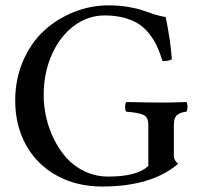

<svg xmlns="http://www.w3.org/2000/svg" viewBox="-20 -678 733 708"><path d="M379.9 -658.2Q418.5 -658.2 452.1 -652.6Q485.8 -647 505.6 -639.9Q525.4 -632.8 549.1 -625.2Q572.8 -617.7 590.8 -615.2Q608.9 -529.8 613.8 -459Q597.2 -451.7 579.1 -453.1Q570.3 -481.9 560.5 -503.9Q550.8 -525.9 533.7 -549.1Q516.6 -572.3 495.1 -587.2Q473.6 -602.1 440.4 -611.6Q407.2 -621.1 366.2 -621.1Q304.7 -621.1 253.2 -583Q201.7 -544.9 171.4 -477.3Q141.1 -409.7 141.1 -327.1Q141.1 -286.6 150.4 -245.1Q159.7 -203.6 179.2 -164.3Q198.7 -125 226.3 -94.5Q253.9 -64 293.7 -45.4Q333.5 -26.9 379.9 -26.9Q485.4 -26.9 526.9 -65.9V-217.8Q526.9 -245.6 509.3 -254.2Q491.7 -262.7 445.8 -266.1Q441.4 -270.5 441.4 -283.9Q441.4 -297.4 445.8 -301.8Q533.7 -299.8 574.2 -299.8Q617.2 -299.8 667 -301.8Q671.4 -297.4 671.4 -283.9Q671.4 -270.5 667 -266.1Q643.6 -263.7 632.3 -253.2Q621.1 -242.7 621.1 -217.8V-102.1Q621.1 -86.9 637.2 -74.2Q539.1 9.8 356.9 9.8Q262.2 9.8 189 -30.8Q115.7 -71.3 75.9 -143.3Q36.1 -215.3 36.1 -307.1Q36.1 -386.7 65.4 -454.1Q94.7 -521.5 143.1 -565.4Q191.4 -609.4 252.9 -633.8Q314.5 -658.2 379.9 -658.2Z"/></svg>

Font: Common Serif News
Style: Regular
Weight: 450
Designer: Philipp H. Poll, Khaled Hosny
Foundry: Stefan Peev, Context Ltd.
Version: Version 1.026